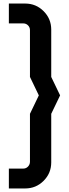

<svg xmlns="http://www.w3.org/2000/svg" viewBox="-20 -892 389 1083"><path d="M122 -872Q183 -872 226 -829Q269 -786 269 -725V-458L319 -354L269 -250V24Q269 85 226 128Q183 171 122 171H30V59H111Q127 59 138 47.5Q149 36 149 20V-250L199 -354L149 -458V-722Q149 -738 138 -749Q127 -760 111 -760H30V-872Z"/></svg>

Font: Promplate
Style: Bold
Weight: 400
Designer: Evgeny Tarasenko
Foundry: Evgeny Tarasenko
Version: Version 1.000